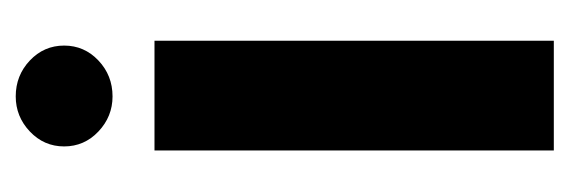

<svg xmlns="http://www.w3.org/2000/svg" viewBox="-254 -452 707 238"><g transform="rotate(-90 99.0 -333.5)"><path d="M31 0V-495H167V0ZM98 -547Q73 -547 54.5 -564.5Q36 -582 36 -607Q36 -632 54.5 -649.5Q73 -667 98 -667Q124 -667 142.5 -649.5Q161 -632 161 -607Q161 -582 142.5 -564.5Q124 -547 98 -547Z"/></g></svg>

Font: Alumni Sans Thin ExtraBold
Style: Regular
Weight: 800
Version: Version 1.018